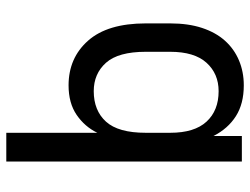

<svg xmlns="http://www.w3.org/2000/svg" viewBox="-110 -466 776 595"><g transform="rotate(90 277.5 -168.0)"><path d="M391 -82Q372 -43 335.5 -18Q299 7 244 7Q159 7 105.5 -53.5Q52 -114 52 -232V-308Q52 -364 66 -406.5Q80 -449 105.5 -477.5Q131 -506 166.5 -521Q202 -536 244 -536Q301 -536 339.5 -511.5Q378 -487 401 -442V-530H480V200H391ZM262 -71Q322 -71 356.5 -109Q391 -147 391 -232V-308Q391 -383 356.5 -420.5Q322 -458 262 -458Q208 -458 174 -420.5Q140 -383 140 -308V-232Q140 -147 174 -109Q208 -71 262 -71Z"/></g></svg>

Font: Golos UI VF
Style: Regular
Weight: 400
Designer: A.Korolkova, Vitaly Kuzmin
Foundry: ParaType Ltd
Version: Version 2.000